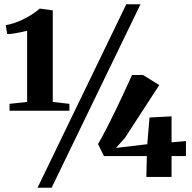

<svg xmlns="http://www.w3.org/2000/svg" viewBox="-20 -835 907 906"><path d="M108 -354V-690Q98 -687.5 80.5 -683.5Q63 -679.5 44.8 -676.8Q26.5 -674 14 -674.5L7 -716Q39.5 -722 70.5 -735.2Q101.5 -748.5 127 -764.5Q152.5 -780.5 167.5 -794.5L229 -786V-354L307.5 -345V-312.5H25V-345ZM576 -815H643L223.5 51H157ZM670.5 0 673 -98.5H470.5L442.5 -155Q462 -188.5 484 -231.2Q506 -274 527.8 -319.2Q549.5 -364.5 569 -406.8Q588.5 -449 603 -481H655L731.5 -433.5L570 -185L527.5 -137L675 -154.5L685.5 -280.5L789.5 -286V-163.5L857.5 -169.5V-98.5H789.5V0Z"/></svg>

Font: Merriweather 96pt ExtraBold
Style: Regular
Weight: 800
Version: Version 2.100